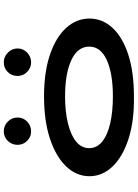

<svg xmlns="http://www.w3.org/2000/svg" viewBox="127 -864 745 1040"><g transform="rotate(-90 500.0 -344.5)"><path d="M497 8Q364 10 267 -21.5Q170 -53 117.5 -108Q65 -163 65 -233Q65 -303 117.5 -358.5Q170 -414 267 -446.5Q364 -479 497 -479Q630 -479 724.5 -446.5Q819 -414 869 -358.5Q919 -303 919 -233Q919 -163 869 -108.5Q819 -54 724.5 -23Q630 8 497 8ZM497 -106Q621 -106 694 -139Q767 -172 767 -234Q767 -297 694 -331Q621 -365 497 -365Q415 -365 351.5 -349.5Q288 -334 252.5 -305Q217 -276 217 -234Q217 -193 252.5 -164Q288 -135 351.5 -120.5Q415 -106 497 -106ZM308 -549Q278 -549 256.5 -570.5Q235 -592 235 -622Q235 -653 256 -675Q277 -697 308 -697Q339 -697 361 -675Q383 -653 383 -622Q383 -592 361 -570.5Q339 -549 308 -549ZM682 -549Q652 -549 630 -570.5Q608 -592 608 -622Q608 -653 629 -675Q650 -697 682 -697Q712 -697 734.5 -675Q757 -653 757 -622Q757 -592 734.5 -570.5Q712 -549 682 -549Z"/></g></svg>

Font: Inconsolata UltraExpanded ExtraBold
Style: Regular
Weight: 800
Width: 9
Monospace: yes
Designer: Raph Levien, Cyreal, Brenton Simpson
Foundry: Raph Levien, Cyreal, Google
Version: Version 3.001; ttfautohint (v1.8.2.53-6de2)